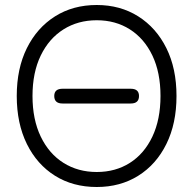

<svg xmlns="http://www.w3.org/2000/svg" viewBox="-20 -735 772 768"><path d="M367 13Q272 13 200 -32Q128 -77 87.5 -159Q47 -241 47 -351Q47 -461 87.5 -542.5Q128 -624 200 -669.5Q272 -715 367 -715Q461 -715 533 -669.5Q605 -624 645.5 -542.5Q686 -461 686 -351Q686 -241 645.5 -159Q605 -77 533 -32Q461 13 367 13ZM367 -47Q442 -47 499.5 -83.5Q557 -120 589.5 -188.5Q622 -257 622 -351Q622 -445 589.5 -513Q557 -581 499.5 -617.5Q442 -654 367 -654Q292 -654 234 -617.5Q176 -581 143 -513Q110 -445 110 -351Q110 -257 143 -188.5Q176 -120 234 -83.5Q292 -47 367 -47ZM230 -321Q197 -321 197 -351Q197 -380 230 -380H503Q536 -380 536 -351Q536 -321 503 -321Z"/></svg>

Font: Shin Retro Maru Gothic Regular
Style: Regular
Weight: 400
Designer: Iose
Foundry: Typographish
Version: Version 1.002